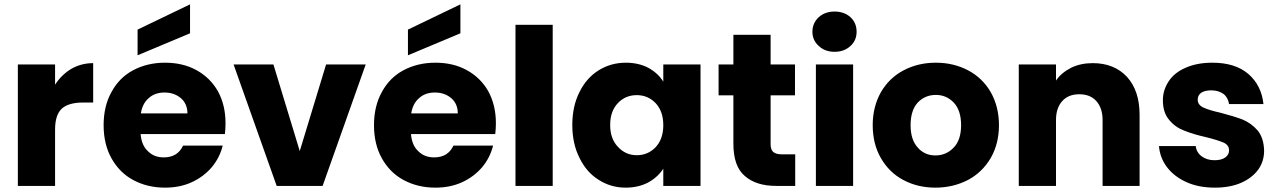

<svg xmlns="http://www.w3.org/2000/svg" viewBox="-20 -854 5870 882"><path d="M233 -465C233 -465 233 -558 233 -558C233 -558 62 -558 62 -558C62 -558 62 0 62 0C62 0 233 0 233 0C233 0 233 -259 233 -259C233 -259 233 -259 233 -259C233 -305 244 -337 265 -356C286 -374 318 -383 361 -383C361 -383 408 -383 408 -383C408 -383 408 -564 408 -564C408 -564 408 -564 408 -564C371 -564 338 -555 308 -538C278 -520 253 -496 233 -465Z M1016 -288C1016 -288 1016 -288 1016 -288C1016 -344 1004 -393 981 -435C957 -477 924 -509 882 -532C840 -555 792 -566 738 -566C738 -566 738 -566 738 -566C683 -566 634 -554 591 -531C548 -508 515 -474 492 -431C468 -388 456 -337 456 -279C456 -279 456 -279 456 -279C456 -221 468 -170 492 -127C516 -84 549 -50 592 -27C635 -4 683 8 738 8C738 8 738 8 738 8C783 8 824 0 861 -17C898 -34 928 -57 953 -86C977 -115 994 -148 1003 -185C1003 -185 821 -185 821 -185C821 -185 821 -185 821 -185C804 -149 775 -131 732 -131C732 -131 732 -131 732 -131C703 -131 679 -140 660 -159C640 -177 629 -203 626 -238C626 -238 1013 -238 1013 -238C1013 -238 1013 -238 1013 -238C1015 -255 1016 -272 1016 -288ZM627 -333C627 -333 627 -333 627 -333C632 -364 644 -387 664 -404C683 -421 707 -429 736 -429C736 -429 736 -429 736 -429C766 -429 791 -420 811 -403C831 -386 841 -362 841 -333C841 -333 627 -333 627 -333ZM853 -834C853 -834 612 -718 612 -718C612 -718 612 -600 612 -600C612 -600 853 -701 853 -701C853 -701 853 -834 853 -834Z M1236 -558C1236 -558 1053 -558 1053 -558C1053 -558 1251 0 1251 0C1251 0 1462 0 1462 0C1462 0 1660 -558 1660 -558C1660 -558 1478 -558 1478 -558C1478 -558 1357 -160 1357 -160C1357 -160 1236 -558 1236 -558Z M2258 -288C2258 -288 2258 -288 2258 -288C2258 -344 2246 -393 2223 -435C2199 -477 2166 -509 2124 -532C2082 -555 2034 -566 1980 -566C1980 -566 1980 -566 1980 -566C1925 -566 1876 -554 1833 -531C1790 -508 1757 -474 1734 -431C1710 -388 1698 -337 1698 -279C1698 -279 1698 -279 1698 -279C1698 -221 1710 -170 1734 -127C1758 -84 1791 -50 1834 -27C1877 -4 1925 8 1980 8C1980 8 1980 8 1980 8C2025 8 2066 0 2103 -17C2140 -34 2170 -57 2195 -86C2219 -115 2236 -148 2245 -185C2245 -185 2063 -185 2063 -185C2063 -185 2063 -185 2063 -185C2046 -149 2017 -131 1974 -131C1974 -131 1974 -131 1974 -131C1945 -131 1921 -140 1902 -159C1882 -177 1871 -203 1868 -238C1868 -238 2255 -238 2255 -238C2255 -238 2255 -238 2255 -238C2257 -255 2258 -272 2258 -288ZM1869 -333C1869 -333 1869 -333 1869 -333C1874 -364 1886 -387 1906 -404C1925 -421 1949 -429 1978 -429C1978 -429 1978 -429 1978 -429C2008 -429 2033 -420 2053 -403C2073 -386 2083 -362 2083 -333C2083 -333 1869 -333 1869 -333ZM2095 -834C2095 -834 1854 -718 1854 -718C1854 -718 1854 -600 1854 -600C1854 -600 2095 -701 2095 -701C2095 -701 2095 -834 2095 -834Z M2348 -740C2348 -740 2348 0 2348 0C2348 0 2519 0 2519 0C2519 0 2519 -740 2519 -740C2519 -740 2348 -740 2348 -740Z M2609 -280C2609 -280 2609 -280 2609 -280C2609 -223 2620 -172 2642 -129C2663 -85 2693 -51 2730 -28C2767 -4 2809 8 2854 8C2854 8 2854 8 2854 8C2893 8 2928 0 2958 -16C2987 -32 3010 -53 3027 -79C3027 -79 3027 0 3027 0C3027 0 3198 0 3198 0C3198 0 3198 -558 3198 -558C3198 -558 3027 -558 3027 -558C3027 -558 3027 -479 3027 -479C3027 -479 3027 -479 3027 -479C3011 -505 2988 -526 2959 -542C2929 -558 2894 -566 2855 -566C2855 -566 2855 -566 2855 -566C2809 -566 2767 -554 2730 -531C2693 -508 2663 -474 2642 -431C2620 -388 2609 -337 2609 -280ZM3027 -279C3027 -279 3027 -279 3027 -279C3027 -236 3015 -203 2992 -178C2968 -153 2939 -141 2905 -141C2905 -141 2905 -141 2905 -141C2871 -141 2842 -154 2819 -179C2795 -204 2783 -237 2783 -280C2783 -280 2783 -280 2783 -280C2783 -323 2795 -356 2819 -381C2842 -405 2871 -417 2905 -417C2905 -417 2905 -417 2905 -417C2939 -417 2968 -405 2992 -380C3015 -355 3027 -322 3027 -279Z M3572 -145C3572 -145 3572 -145 3572 -145C3553 -145 3540 -149 3532 -156C3524 -163 3520 -175 3520 -192C3520 -192 3520 -416 3520 -416C3520 -416 3632 -416 3632 -416C3632 -416 3632 -558 3632 -558C3632 -558 3520 -558 3520 -558C3520 -558 3520 -694 3520 -694C3520 -694 3349 -694 3349 -694C3349 -694 3349 -558 3349 -558C3349 -558 3281 -558 3281 -558C3281 -558 3281 -416 3281 -416C3281 -416 3349 -416 3349 -416C3349 -416 3349 -194 3349 -194C3349 -194 3349 -194 3349 -194C3349 -125 3366 -76 3401 -46C3436 -15 3484 0 3546 0C3546 0 3633 0 3633 0C3633 0 3633 -145 3633 -145C3633 -145 3572 -145 3572 -145Z M3814 -616C3814 -616 3814 -616 3814 -616C3843 -616 3868 -625 3887 -643C3906 -660 3915 -682 3915 -708C3915 -708 3915 -708 3915 -708C3915 -735 3906 -757 3887 -775C3868 -792 3843 -801 3814 -801C3814 -801 3814 -801 3814 -801C3784 -801 3760 -792 3741 -775C3722 -757 3712 -735 3712 -708C3712 -708 3712 -708 3712 -708C3712 -682 3722 -660 3741 -643C3760 -625 3784 -616 3814 -616ZM3728 -558C3728 -558 3728 0 3728 0C3728 0 3899 0 3899 0C3899 0 3899 -558 3899 -558C3899 -558 3728 -558 3728 -558Z M4277 8C4277 8 4277 8 4277 8C4332 8 4381 -4 4426 -27C4470 -50 4505 -84 4531 -128C4556 -171 4569 -222 4569 -279C4569 -279 4569 -279 4569 -279C4569 -336 4556 -387 4531 -431C4506 -474 4471 -508 4427 -531C4383 -554 4334 -566 4279 -566C4279 -566 4279 -566 4279 -566C4224 -566 4175 -554 4131 -531C4087 -508 4052 -474 4027 -431C4002 -387 3989 -336 3989 -279C3989 -279 3989 -279 3989 -279C3989 -221 4002 -170 4027 -127C4052 -84 4086 -50 4130 -27C4173 -4 4222 8 4277 8ZM4277 -140C4277 -140 4277 -140 4277 -140C4244 -140 4217 -152 4196 -176C4174 -200 4163 -234 4163 -279C4163 -279 4163 -279 4163 -279C4163 -324 4174 -359 4196 -383C4218 -406 4246 -418 4279 -418C4279 -418 4279 -418 4279 -418C4312 -418 4339 -406 4362 -382C4384 -358 4395 -324 4395 -279C4395 -279 4395 -279 4395 -279C4395 -234 4384 -200 4361 -176C4338 -152 4310 -140 4277 -140Z M5000 -564C5000 -564 5000 -564 5000 -564C4963 -564 4930 -557 4901 -543C4872 -528 4848 -509 4831 -484C4831 -484 4831 -558 4831 -558C4831 -558 4660 -558 4660 -558C4660 -558 4660 0 4660 0C4660 0 4831 0 4831 0C4831 0 4831 -303 4831 -303C4831 -303 4831 -303 4831 -303C4831 -340 4841 -369 4860 -390C4879 -411 4905 -421 4938 -421C4938 -421 4938 -421 4938 -421C4971 -421 4997 -411 5016 -390C5035 -369 5045 -340 5045 -303C5045 -303 5045 0 5045 0C5045 0 5215 0 5215 0C5215 0 5215 -326 5215 -326C5215 -326 5215 -326 5215 -326C5215 -400 5196 -458 5157 -501C5118 -543 5065 -564 5000 -564Z M5561 8C5561 8 5561 8 5561 8C5606 8 5646 1 5681 -14C5715 -29 5741 -49 5760 -75C5778 -100 5787 -129 5787 -162C5787 -162 5787 -162 5787 -162C5786 -201 5776 -232 5757 -255C5737 -278 5714 -294 5688 -305C5662 -315 5628 -325 5587 -336C5587 -336 5587 -336 5587 -336C5551 -344 5525 -352 5508 -360C5491 -368 5482 -380 5482 -396C5482 -396 5482 -396 5482 -396C5482 -409 5487 -420 5498 -428C5509 -435 5524 -439 5544 -439C5544 -439 5544 -439 5544 -439C5567 -439 5586 -433 5601 -422C5615 -411 5623 -395 5626 -376C5626 -376 5784 -376 5784 -376C5784 -376 5784 -376 5784 -376C5778 -433 5755 -479 5715 -514C5674 -549 5619 -566 5549 -566C5549 -566 5549 -566 5549 -566C5502 -566 5461 -558 5427 -543C5392 -528 5366 -507 5349 -481C5331 -454 5322 -425 5322 -393C5322 -393 5322 -393 5322 -393C5322 -355 5332 -325 5351 -303C5370 -280 5393 -264 5420 -254C5447 -243 5480 -233 5520 -224C5520 -224 5520 -224 5520 -224C5557 -215 5584 -206 5601 -199C5618 -191 5626 -179 5626 -163C5626 -163 5626 -163 5626 -163C5626 -150 5620 -139 5609 -131C5597 -122 5580 -118 5559 -118C5559 -118 5559 -118 5559 -118C5536 -118 5516 -124 5500 -136C5484 -148 5475 -164 5473 -183C5473 -183 5304 -183 5304 -183C5304 -183 5304 -183 5304 -183C5307 -147 5319 -115 5341 -86C5363 -57 5393 -34 5431 -17C5469 0 5512 8 5561 8Z"/></svg>

Font: Girnar Poppins
Style: Bold
Weight: 500
Designer: Ninad Kale (Devanagari), Jonny Pinhorn (Latin)
Foundry: Indian Type Foundry
Version: ""